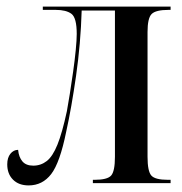

<svg xmlns="http://www.w3.org/2000/svg" viewBox="-20 -556 554 583"><path d="M67 7Q37 7 19.5 -10.5Q2 -28 2 -57Q2 -77 11.5 -89Q21 -101 35 -101Q37 -79 48 -66Q59 -53 81 -53Q104 -53 122 -67Q140 -81 154.5 -117Q169 -153 183 -218Q187 -239 192 -271Q197 -303 202 -338Q207 -373 210 -404Q213 -435 213 -453Q213 -502 197 -514Q181 -526 149 -526H110V-536H498V-526H492Q453 -526 440.5 -513.5Q428 -501 428 -459V-80Q428 -36 439.5 -23Q451 -10 490 -10H498V0H262V-10H267Q306 -10 317.5 -23Q329 -36 329 -80V-524H228Q225 -424 211 -326Q197 -228 181 -156Q162 -62 135.5 -27.5Q109 7 67 7Z"/></svg>

Font: Noto Serif Display ExtraCondensed Medium
Style: Regular
Weight: 500
Width: 2
Designer: Monotype Design Team
Foundry: Monotype Imaging Inc.
Version: Version 2.009